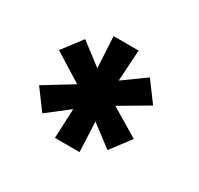

<svg xmlns="http://www.w3.org/2000/svg" viewBox="-79 -790 509 490"><g transform="rotate(30 176.0 -545.0)"><path d="M305.7 -591.8 222.7 -543 305.7 -493.2 261.7 -435.1 198.7 -482.9 202.6 -395H129.9L133.8 -481.9L70.8 -433.1L27.8 -491.2L110.8 -542L26.9 -594.2L70.8 -651.9L134.8 -603L129.9 -694.8H203.6L197.8 -603L262.7 -649.9Z"/></g></svg>

Font: Koulen
Style: Regular
Weight: 400
Designer: Danh Hong
Version: Version 8.00;December 21, 2023;FontCreator 13.0.0.2620 64-bi